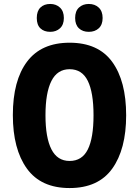

<svg xmlns="http://www.w3.org/2000/svg" viewBox="-20 -941 703 971"><path d="M618 -358Q618 -186 547.5 -88Q477 10 332 10Q187 10 116 -88.5Q45 -187 45 -359Q45 -534 117 -629.5Q189 -725 332 -725Q477 -725 547.5 -628Q618 -531 618 -358ZM210 -358Q210 -245 240 -186Q270 -127 332 -127Q395 -127 424 -185Q453 -243 453 -358Q453 -473 424 -532Q395 -591 332 -591Q270 -591 240 -531.5Q210 -472 210 -358ZM166 -850Q166 -885 184.5 -903Q203 -921 234 -921Q264 -921 283.5 -902.5Q303 -884 303 -850Q303 -816 283.5 -798Q264 -780 234 -780Q203 -780 184.5 -797.5Q166 -815 166 -850ZM360 -850Q360 -885 379.5 -903Q399 -921 429 -921Q460 -921 479.5 -902.5Q499 -884 499 -850Q499 -816 479.5 -798Q460 -780 429 -780Q398 -780 379 -798Q360 -816 360 -850Z"/></svg>

Font: Noto Sans Ethiopic Condensed ExtraBold
Style: Regular
Weight: 800
Width: 3
Designer: Monotype Design Team
Foundry: Monotype Imaging Inc.
Version: Version 2.102; ttfautohint (v1.8.4.7-5d5b)